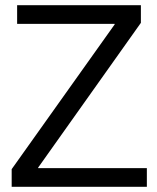

<svg xmlns="http://www.w3.org/2000/svg" viewBox="-20 -720 606 740"><path d="M25 0V-68L422 -626V-628H46V-700H523V-632L127 -74V-72H546V0Z"/></svg>

Font: Georama
Style: Regular
Weight: 400
Designer: Jean-Baptiste Levee
Foundry: Production Type
Version: Version 1.000